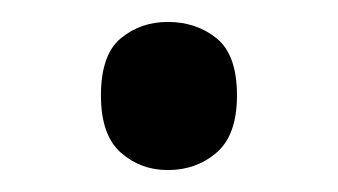

<svg xmlns="http://www.w3.org/2000/svg" viewBox="-20 -141 308 175"><path d="M72 -54Q72 -91 90 -106Q108 -121 133 -121Q159 -121 177.5 -106Q196 -91 196 -54Q196 -18 177.5 -2Q159 14 133 14Q108 14 90 -2Q72 -18 72 -54Z"/></svg>

Font: Noto Sans Javanese
Style: Regular
Weight: 400
Designer: Monotype Design Team
Foundry: Monotype Imaging Inc.
Version: Version 2.004